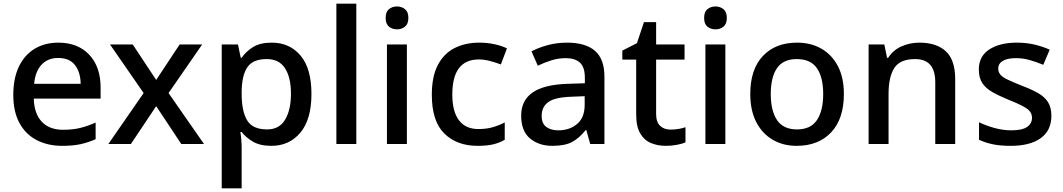

<svg xmlns="http://www.w3.org/2000/svg" viewBox="-20 -780 5758 1040"><path d="M296 -549Q402 -549 463.5 -483.5Q525 -418 525 -305V-246H163Q165 -165 206 -121Q247 -77 322 -77Q374 -77 414.5 -87Q455 -97 498 -116V-26Q457 -8 416 1Q375 10 317 10Q239 10 179 -21Q119 -52 85.5 -113.5Q52 -175 52 -266Q52 -356 82.5 -419.5Q113 -483 168 -516Q223 -549 296 -549ZM295 -466Q239 -466 205 -429.5Q171 -393 165 -326H417Q416 -388 386.5 -427Q357 -466 295 -466Z M758 -276 576 -539H699L826 -347L953 -539H1075L893 -276L1085 0H962L826 -205L689 0H567Z M1452 -549Q1549 -549 1608 -479Q1667 -409 1667 -271Q1667 -133 1607 -61.5Q1547 10 1450 10Q1389 10 1350.5 -12.5Q1312 -35 1289 -65H1282Q1285 -47 1287 -23Q1289 1 1289 20V240H1181V-539H1269L1284 -467H1289Q1312 -501 1350.5 -525Q1389 -549 1452 -549ZM1425 -460Q1351 -460 1321 -417.5Q1291 -375 1289 -288V-271Q1289 -178 1318.5 -128.5Q1348 -79 1427 -79Q1493 -79 1524.5 -132Q1556 -185 1556 -272Q1556 -360 1524 -410Q1492 -460 1425 -460Z M1910 0H1802V-760H1910Z M2131 -745Q2155 -745 2173.5 -730.5Q2192 -716 2192 -683Q2192 -650 2173.5 -635.5Q2155 -621 2131 -621Q2105 -621 2087 -635.5Q2069 -650 2069 -683Q2069 -716 2087 -730.5Q2105 -745 2131 -745ZM2184 -539V0H2076V-539Z M2567 10Q2455 10 2387 -56.5Q2319 -123 2319 -267Q2319 -366 2352 -428.5Q2385 -491 2443 -520Q2501 -549 2575 -549Q2621 -549 2660.5 -540Q2700 -531 2726 -518L2693 -431Q2666 -441 2634.5 -449.5Q2603 -458 2574 -458Q2430 -458 2430 -268Q2430 -176 2466 -128.5Q2502 -81 2571 -81Q2615 -81 2649.5 -91Q2684 -101 2714 -117V-23Q2685 -6 2651 2Q2617 10 2567 10Z M3051 -549Q3152 -549 3203 -504.5Q3254 -460 3254 -365V0H3177L3156 -75H3152Q3117 -31 3078 -10.5Q3039 10 2972 10Q2899 10 2851 -30Q2803 -70 2803 -154Q2803 -236 2865 -279Q2927 -322 3055 -326L3148 -329V-358Q3148 -417 3121 -441Q3094 -465 3045 -465Q3004 -465 2966 -453Q2928 -441 2893 -424L2859 -502Q2897 -522 2946.5 -535.5Q2996 -549 3051 -549ZM3075 -256Q2984 -253 2949 -226.5Q2914 -200 2914 -153Q2914 -111 2939 -92.5Q2964 -74 3004 -74Q3065 -74 3106 -108.5Q3147 -143 3147 -212V-259Z M3612 -78Q3633 -78 3655 -81.5Q3677 -85 3693 -91V-9Q3676 -1 3646.5 4.5Q3617 10 3587 10Q3543 10 3506.5 -5Q3470 -20 3448 -57Q3426 -94 3426 -161V-457H3351V-506L3430 -546L3468 -660H3534V-539H3688V-457H3534V-162Q3534 -119 3555.5 -98.5Q3577 -78 3612 -78Z M3856 -745Q3880 -745 3898.5 -730.5Q3917 -716 3917 -683Q3917 -650 3898.5 -635.5Q3880 -621 3856 -621Q3830 -621 3812 -635.5Q3794 -650 3794 -683Q3794 -716 3812 -730.5Q3830 -745 3856 -745ZM3909 -539V0H3801V-539Z M4551 -271Q4551 -136 4482 -63Q4413 10 4295 10Q4222 10 4165.5 -23Q4109 -56 4076.5 -118.5Q4044 -181 4044 -271Q4044 -404 4112 -476.5Q4180 -549 4298 -549Q4372 -549 4429 -516.5Q4486 -484 4518.5 -422Q4551 -360 4551 -271ZM4155 -271Q4155 -180 4189 -129.5Q4223 -79 4297 -79Q4371 -79 4405 -129.5Q4439 -180 4439 -271Q4439 -361 4405 -410.5Q4371 -460 4296 -460Q4222 -460 4188.5 -410.5Q4155 -361 4155 -271Z M4960 -549Q5053 -549 5103.5 -502Q5154 -455 5154 -351V0H5046V-335Q5046 -460 4937 -460Q4855 -460 4824 -411.5Q4793 -363 4793 -271V0H4685V-539H4770L4785 -467H4791Q4818 -509 4863.5 -529Q4909 -549 4960 -549Z M5675 -153Q5675 -73 5617 -31.5Q5559 10 5455 10Q5398 10 5357.5 1.5Q5317 -7 5283 -23V-118Q5319 -100 5366 -87Q5413 -74 5458 -74Q5517 -74 5543.5 -92.5Q5570 -111 5570 -142Q5570 -160 5560 -174.5Q5550 -189 5522.5 -204Q5495 -219 5442 -240Q5391 -261 5355 -281.5Q5319 -302 5300.5 -330.5Q5282 -359 5282 -404Q5282 -475 5338.5 -512Q5395 -549 5488 -549Q5538 -549 5581.5 -539Q5625 -529 5666 -511L5631 -429Q5595 -444 5558.5 -454.5Q5522 -465 5483 -465Q5436 -465 5411.5 -450Q5387 -435 5387 -409Q5387 -390 5398.5 -376Q5410 -362 5438.5 -348.5Q5467 -335 5517 -315Q5567 -296 5602.5 -276Q5638 -256 5656.5 -227Q5675 -198 5675 -153Z"/></svg>

Font: Noto Sans Thaana Medium
Style: Regular
Weight: 500
Designer: David Williams
Foundry: Google Inc.
Version: Version 3.001; ttfautohint (v1.8.4.7-5d5b)